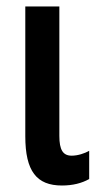

<svg xmlns="http://www.w3.org/2000/svg" viewBox="-20 -562 311 592"><path d="M163 -542H58V-142C58 -34 93 10 171 10C204 10 232 3 255 -10V-97C241 -89 220 -82 201 -82C174 -82 163 -100 163 -143Z"/></svg>

Font: Noto Sans Display Condensed Medium
Style: Regular
Weight: 500
Width: 3
Designer: Monotype Design Team
Foundry: Monotype Imaging Inc.
Version: Version 1.900